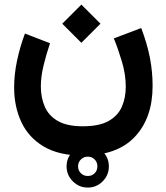

<svg xmlns="http://www.w3.org/2000/svg" viewBox="-20 -472 736 849"><path d="M274.4 263.7Q274.4 225.1 302 197.8Q329.6 170.4 368.2 170.4Q406.7 170.4 434.1 197.8Q461.4 225.1 461.4 263.7Q461.4 302.2 434.1 329.8Q406.7 357.4 368.2 357.4Q329.6 357.4 302 329.8Q274.4 302.2 274.4 263.7ZM325.2 263.7Q325.2 281.7 337.6 293.9Q350.1 306.2 368.2 306.2Q386.7 306.2 398.7 293.9Q410.6 281.7 410.6 263.7Q410.6 245.1 398.4 232.9Q386.2 220.7 368.2 220.7Q350.1 220.7 337.6 233.2Q325.2 245.6 325.2 263.7ZM339.8 -451.7 424.3 -367.2 339.8 -282.7 255.4 -367.2ZM346.2 86.4Q418.9 86.4 460.2 63Q501.5 39.6 518.8 0Q536.1 -39.6 536.1 -88.4Q536.1 -142.1 519.5 -198.2Q502.9 -254.4 483.4 -302.2L604.5 -348.1Q631.3 -276.9 643.1 -215.6Q654.8 -154.3 654.8 -92.3Q654.8 48.8 576.9 132.3Q499 215.8 346.2 215.8Q240.7 215.8 173.6 176Q106.4 136.2 74.5 67.9Q42.5 -0.5 42.5 -85.4Q42.5 -142.6 55.2 -203.1Q67.9 -263.7 90.3 -323.7L201.2 -280.8Q184.1 -230.5 172.4 -181.6Q160.6 -132.8 160.6 -89.8Q160.6 -41.5 177.5 -1.5Q194.3 38.6 234.9 62.5Q275.4 86.4 346.2 86.4Z"/></svg>

Font: Vazirmatn UI
Style: Bold
Weight: 700
Designer: Saber Rastikerdar
Foundry: Saber Rastikerdar
Version: Version 33.003